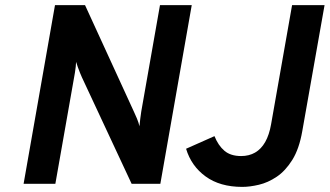

<svg xmlns="http://www.w3.org/2000/svg" viewBox="-20 -720 1291 752"><path d="M72.4 0 195.4 -700H313L505 -281.4Q509.9 -271.6 516.6 -255.2Q523.3 -238.9 526.2 -225.4Q527.4 -239.2 529.4 -255.2Q531.4 -271.1 533.2 -282.8L606.6 -700H731L608 0H495.6L300.8 -417.2Q297.8 -423.6 293.4 -434.6Q289 -445.6 284.8 -457.2Q280.6 -468.8 278 -477.6Q277.8 -470 276.6 -458.3Q275.3 -446.6 273.4 -435Q271.5 -423.4 270 -415.6L196.8 0ZM929 12Q841.4 12 785.2 -29Q729 -69.9 708.8 -137.4L820 -186.8Q834.8 -150 859.1 -129.4Q883.4 -108.8 924.4 -108.8Q955.4 -108.8 979.1 -122.4Q1002.9 -136.1 1018.7 -163.8Q1034.5 -191.6 1041.8 -233.4L1124 -700H1251.2L1164 -206.8Q1151.9 -137.1 1125 -93.9Q1098 -50.7 1063.8 -27.7Q1029.5 -4.7 994 3.6Q958.6 12 929 12Z"/></svg>

Font: Overpass
Style: Italic
Weight: 400
Italic angle: -10°
Designer: Delve Withrington, Dave Bailey, Thomas Jockin
Foundry: Delve Fonts LLC
Version: Version 4.000